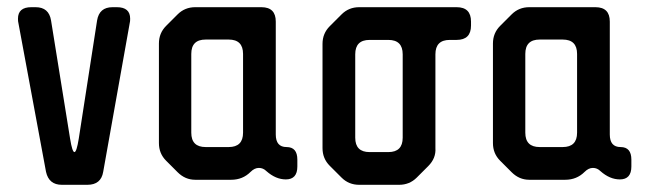

<svg xmlns="http://www.w3.org/2000/svg" viewBox="-20 -505 1796 534"><path d="M108 -27Q116 9 152 9H223Q261 9 267 -27L341 -442Q342 -445 342 -453Q342 -485 305 -485H293Q256 -485 250 -448L199 -119Q193 -82 187 -82Q181 -82 175 -119L122 -448Q116 -485 79 -485H67Q30 -485 30 -453Q30 -445 31 -442Z M512 -136V-355Q512 -395 552 -395H616Q656 -395 656 -355V-136Q656 -96 616 -96H552Q512 -96 512 -136ZM474 -26Q495 -5 523 -5H623Q655 -5 677 -27Q688 -38 700 -38Q712 -38 721 -29Q747 -6 775 -6Q807 -6 807 -42V-61Q807 -96 777 -96Q747 -96 747 -131V-445Q747 -485 707 -485H523Q494 -485 474 -465L442 -433Q422 -413 422 -384V-107Q422 -78 442 -58Z M930 -11Q950 9 979 9H1090Q1119 9 1139 -11L1171 -43Q1193 -65 1191 -93V-354Q1191 -394 1231 -394H1250Q1290 -394 1290 -434V-445Q1290 -485 1250 -485H979Q950 -485 930 -465L897 -432Q877 -412 877 -383V-93Q877 -64 897 -44ZM968 -122V-354Q968 -394 1008 -394H1060Q1100 -394 1100 -354V-122Q1100 -82 1060 -82H1008Q968 -82 968 -122Z M1441 -136V-355Q1441 -395 1481 -395H1545Q1585 -395 1585 -355V-136Q1585 -96 1545 -96H1481Q1441 -96 1441 -136ZM1403 -26Q1424 -5 1452 -5H1552Q1584 -5 1606 -27Q1617 -38 1629 -38Q1641 -38 1650 -29Q1676 -6 1704 -6Q1736 -6 1736 -42V-61Q1736 -96 1706 -96Q1676 -96 1676 -131V-445Q1676 -485 1636 -485H1452Q1423 -485 1403 -465L1371 -433Q1351 -413 1351 -384V-107Q1351 -78 1371 -58Z"/></svg>

Font: WDXL Lubrifont SC
Style: Regular
Weight: 400
Designer: [WDXL Lubrifont] Copyright 2020-2022 (c) NightFurySL2001, Skr-ZERO; [ZCOOL QingKe HuangYou] Copyright 2018-2022 (c) The 
Version: Version 2.001;hotconv 1.1.1;makeotfexe 2.6.0